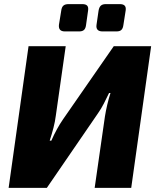

<svg xmlns="http://www.w3.org/2000/svg" viewBox="-20 -915 764 935"><path d="M380 -895H315C291 -895 281 -886 278 -862L267 -794C265 -773 274 -762 296 -762H365C387 -762 396 -771 399 -793L409 -864C412 -885 404 -895 380 -895ZM563 -895H496C474 -895 464 -886 460 -863L450 -794C447 -773 457 -762 479 -762H547C569 -762 578 -771 581 -794L592 -864C595 -885 586 -895 563 -895ZM716 -690H534L287 -334C267 -305 247 -269 230 -230H222C236 -274 247 -312 252 -353L300 -690H119L22 0H208L457 -363C478 -392 495 -429 511 -462H518C506 -424 497 -385 491 -348L441 0H619Z"/></svg>

Font: Exo 2 Extra Bold
Style: Italic
Weight: 800
Italic angle: -8°
Designer: Natanael Gama
Version: Version 1.001;PS 001.001;hotconv 1.0.88;makeotf.lib2.5.64775